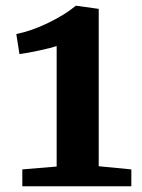

<svg xmlns="http://www.w3.org/2000/svg" viewBox="-20 -651 498 671"><path d="M178 -490Q161 -484 117 -474.5Q73 -465 48 -462L37 -532Q91 -543 149.5 -571.5Q208 -600 245 -631H246L325 -620V-70L439 -59V0H58V-59L178 -69Z"/></svg>

Font: Koeln Type Serif
Style: Bold
Weight: 700
Designer: Eben Sorkin
Foundry: Eben Sorkin
Version: Version 2.002